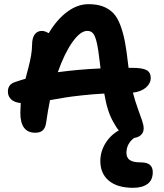

<svg xmlns="http://www.w3.org/2000/svg" viewBox="-20 -668 793 926"><path d="M622.1 237.8Q545.9 237.8 504.9 203.4Q463.9 168.9 463.9 108.9Q463.9 63.5 488.3 23.4Q512.7 -16.6 553.2 -39.1Q541.5 -51.8 526.9 -79.1Q497.6 -128.4 482.9 -216.8Q427.7 -213.9 372.8 -207.8Q317.9 -201.7 293.2 -197.5Q268.6 -193.4 221.2 -185.1Q210 -130.4 203.1 -80.1Q200.2 -53.2 187.5 -40.5Q174.8 -27.8 149.9 -27.8Q78.1 -27.8 78.1 -124Q78.1 -140.6 80.1 -170.9Q49.8 -173.8 33.9 -188.7Q18.1 -203.6 18.1 -226.1Q18.1 -261.2 51.8 -272Q83 -282.7 103 -288.1Q105 -296.4 110.4 -316.7Q115.7 -336.9 118.2 -346.2Q120.6 -355.5 124.5 -372.8Q128.4 -390.1 130.1 -401.1Q131.8 -412.1 133.3 -426.3Q134.8 -440.4 134.8 -453.1Q134.8 -484.4 147.2 -501.7Q159.7 -519 182.1 -519Q196.3 -519 214.8 -507.8Q254.4 -574.2 304.2 -611.1Q354 -647.9 407.2 -647.9Q447.3 -647.9 476.3 -637Q505.4 -626 525.6 -605.5Q545.9 -585 559.8 -548.3Q573.7 -511.7 582.3 -467.3Q590.8 -422.9 598.1 -356.9Q598.6 -354 599.1 -348.6Q599.6 -343.3 600.1 -340.8H617.2Q667.5 -340.8 687.3 -329.6Q707 -318.4 707 -292Q707 -265.6 683.6 -245.6Q660.2 -225.6 621.1 -221.2Q630.9 -182.6 644.5 -145Q658.2 -107.4 665.5 -85.7Q672.9 -64 672.9 -48.8Q672.9 -29.8 660.4 -17.6Q647.9 -5.4 627 -2.9Q589.8 25.4 589.8 68.8Q589.8 92.3 605.5 103.8Q621.1 115.2 660.2 115.2Q716.8 115.2 716.8 162.1Q716.8 200.7 691.4 219.2Q666 237.8 622.1 237.8ZM400.9 -519Q367.7 -519 329.3 -465.1Q291 -411.1 258.8 -319.8Q359.9 -333.5 464.8 -337.9Q464.4 -341.8 463.4 -350.3Q462.4 -358.9 461.9 -362.8Q454.6 -428.2 447 -461.2Q439.5 -494.1 429.2 -506.6Q418.9 -519 400.9 -519Z"/></svg>

Font: Shantell Sans Irregular
Style: Regular
Weight: 600
Designer: Stephen Nixon, Anya Danilova, Shantell Martin
Foundry: Arrow Type
Version: Version 1.006;[9816181b4]